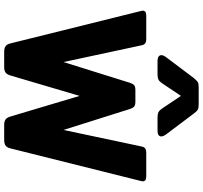

<svg xmlns="http://www.w3.org/2000/svg" viewBox="-46 -925 971 919"><g transform="rotate(90 439.5 -465.5)"><path d="M244 -752Q244 -762 253 -774L353 -907Q366 -922 372.5 -926.5Q379 -931 399 -931H478Q498 -931 505.5 -926.5Q513 -922 524 -907L624 -774Q633 -761 633 -752Q633 -744 626.5 -739Q620 -734 607 -734H546Q525 -734 516 -739Q507 -744 498 -758L439 -846L380 -758Q371 -744 362 -739Q353 -734 332 -734H271Q258 -734 251 -739Q244 -744 244 -752ZM188 -29 33 -653Q31 -661 31 -663Q31 -680 54 -680H165Q181 -680 188 -674.5Q195 -669 197 -657L277 -284L377 -604Q382 -618 389 -623Q396 -628 411 -628H467Q482 -628 489 -623Q496 -618 501 -604L602 -284L681 -657Q683 -669 690 -674.5Q697 -680 713 -680H825Q848 -680 848 -663Q848 -661 846 -653L690 -29Q686 -13 676.5 -6.5Q667 0 650 0H578Q561 0 552 -6.5Q543 -13 538 -29L439 -361L341 -29Q336 -13 327 -6.5Q318 0 301 0H228Q211 0 201.5 -6.5Q192 -13 188 -29Z"/></g></svg>

Font: Mitr Medium
Style: Regular
Weight: 500
Designer: Thanarat Vachiruckul
Foundry: Cadson Demak
Version: Version 1.002